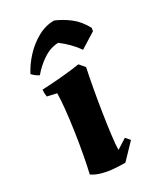

<svg xmlns="http://www.w3.org/2000/svg" viewBox="-180 -775 739 862"><g transform="rotate(-30 189.5 -344.5)"><path d="M98 -411 50 -422Q47 -440 49 -458Q96 -460 148 -464.5Q200 -469 245 -476L269 -448Q260 -406 249.5 -348.5Q239 -291 230 -232.5Q221 -174 215 -126Q209 -78 209 -53L261 -86L280 -64L207 12Q183 12 153 10Q123 8 93.5 0.5Q64 -7 42 -22Q51 -59 61 -113Q71 -167 79.5 -225Q88 -283 93 -333Q98 -383 98 -411ZM249 -701Q285 -686 319.5 -660Q354 -634 379 -588L376 -572L296 -522Q281 -544 260.5 -565Q240 -586 215 -605Q174 -604 136 -578.5Q98 -553 71 -520Q62 -524 51.5 -532Q41 -540 37 -546Q57 -585 90 -620.5Q123 -656 164 -678.5Q205 -701 249 -701Z"/></g></svg>

Font: Labrada ExtraBold
Style: Italic
Weight: 800
Italic angle: -7°
Designer: Mercedes Jáuregui
Foundry: Omnibus-Type Team
Version: Version 1.000; ttfautohint (v1.8.4.7-5d5b)